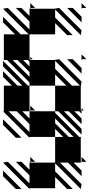

<svg xmlns="http://www.w3.org/2000/svg" viewBox="-25 -890 712 1248"><path d="M166.7 338.5 -5.2 166.7 26 161.5 166.7 302.1V250L78.1 161.5H114.6L166.7 213.5V166.7H171.9L166.7 161.5H171.9V166.7H328.1H333.3V0H385.4L333.3 -52.1V0H166.7V5.2L-5.2 -166.7H0V-333.3H52.1L-5.2 -390.6V-427.1L88.5 -333.3H119.8L-5.2 -458.3V-494.8L156.2 -333.3H166.7V-171.9H171.9V-166.7L166.7 -171.9V-166.7H333.3V-156.2L489.6 0H500V161.5H505.2V166.7L500 161.5V166.7H453.1L505.2 218.8V255.2L416.7 166.7H364.6L505.2 307.3L500 338.5L333.3 171.9V224L447.9 338.5H411.5L333.3 260.4V333.3H166.7ZM78.1 338.5 -5.2 255.2V218.8L114.6 338.5ZM78.1 5.2 -5.2 -78.1V-114.6L114.6 5.2ZM505.2 -500 500 -505.2H505.2ZM505.2 -411.5 411.5 -505.2H447.9L505.2 -447.9ZM505.2 -833.3 500 -838.5H505.2ZM505.2 -744.8 411.5 -838.5H447.9L505.2 -781.2ZM505.2 161.5H536.5L505.2 130.2ZM171.9 161.5H203.1L171.9 130.2ZM505.2 -171.9V-151L489.6 -166.7H458.3L505.2 -119.8V-83.3L421.9 -166.7H390.6L505.2 -52.1V-15.6L354.2 -166.7H333.3V-333.3H406.2L333.3 -406.2V-333.3H166.7V-354.2L20.8 -500H0V-666.7H72.9L-5.2 -744.8V-781.2L109.4 -666.7H161.5L-5.2 -833.3L26 -838.5L166.7 -697.9V-750L78.1 -838.5H114.6L166.7 -786.5V-833.3H171.9L166.7 -838.5H171.9V-833.3H328.1L359.4 -838.5L505.2 -692.7L500 -661.5L333.3 -828.1V-776L447.9 -661.5H411.5L333.3 -739.6V-666.7H166.7V-661.5V-505.2H171.9V-500H328.1L359.4 -505.2L505.2 -359.4L500 -328.1V-171.9ZM505.2 -171.9H520.8L505.2 -187.5ZM171.9 -171.9H203.1L171.9 -203.1ZM505.2 -505.2H536.5L505.2 -536.5ZM171.9 -505.2H187.5L171.9 -520.8ZM505.2 -838.5H536.5L505.2 -869.8ZM171.9 -838.5H203.1L171.9 -869.8ZM421.9 0H453.1L333.3 -119.8V-88.5ZM166.7 -31.2V-83.3L83.3 -166.7H31.2ZM166.7 -119.8V-166.7H119.8ZM442.7 -333.3H494.8L333.3 -494.8V-442.7ZM166.7 -390.6V-421.9L88.5 -500H57.3ZM166.7 -458.3V-489.6L156.2 -500H125Z"/></svg>

Font: 0xA000-Monochrome
Style: Monochrome
Weight: 400
Version: Version 0.1